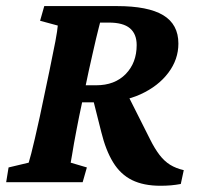

<svg xmlns="http://www.w3.org/2000/svg" viewBox="-25 -593 654 625"><path d="M-4.9 0 2.9 -47.9 68.4 -63.5Q71.3 -73.2 76.7 -93.3Q82 -113.3 88.9 -143.6Q95.7 -173.8 104.5 -212.9L135.7 -361.3Q148.4 -421.9 155.3 -458.5Q162.1 -495.1 163.1 -509.8L105.5 -525.4L119.1 -573.2H355.5Q457 -573.2 506.3 -543.5Q555.7 -513.7 555.7 -451.2Q555.7 -399.4 522.9 -356Q490.2 -312.5 432.6 -286.1Q375 -259.8 297.9 -259.8H227.5L239.3 -315.4H288.1Q348.6 -315.4 384.3 -352.1Q419.9 -388.7 419.9 -446.3Q419.9 -482.4 397.9 -501Q376 -519.5 329.1 -519.5H300.8Q299.8 -516.6 296.4 -502.4Q293 -488.3 287.6 -466.8Q282.2 -445.3 276.4 -418Q270.5 -390.6 263.7 -361.3L232.4 -212.9Q228.5 -193.4 224.1 -170.4Q219.7 -147.5 215.8 -126Q211.9 -104.5 209.5 -88.4Q207 -72.3 205.1 -63.5L257.8 -47.9L244.1 0ZM497.1 11.7Q442.4 11.7 404.8 -6.8Q367.2 -25.4 343.3 -64.5Q319.3 -103.5 304.7 -163.1L276.4 -275.4L382.8 -299.8L463.9 -138.7Q478.5 -109.4 494.1 -88.9Q509.8 -68.4 528.8 -56.6Q547.9 -44.9 573.2 -39.1L563.5 5.9Q547.9 8.8 531.7 10.3Q515.6 11.7 497.1 11.7Z"/></svg>

Font: Crimson Pro
Style: Bold Italic
Weight: 700
Italic angle: -12°
Designer: Jacques Le Bailly
Foundry: Baron von Fonthausen
Version: Version 1.003